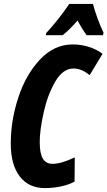

<svg xmlns="http://www.w3.org/2000/svg" viewBox="-20 -951 549 981"><path d="M35 -218Q35 -335 73.5 -452.5Q112 -570 184.5 -647Q257 -724 352 -724Q394 -724 434 -711.5Q474 -699 504 -676L438 -567Q397 -601 356 -601Q301 -601 262 -533.5Q223 -466 203 -376Q183 -286 183 -225Q183 -167 199 -140.5Q215 -114 248 -114Q294 -114 362 -147L361 -23Q329 -6 289 2Q249 10 210 10Q126 10 80.5 -50Q35 -110 35 -218ZM216 -782Q279 -850 334 -931H455Q462 -902 478 -858Q494 -814 509 -784L506 -771H423Q400 -802 376 -846Q335 -799 300 -771H214Z"/></svg>

Font: Noto Sans Display Ex Bold Cond
Style: Italic
Weight: 800
Width: 3
Italic angle: -12°
Designer: Monotype Design team
Foundry: Monotype Imaging Inc.
Version: Version 1.000